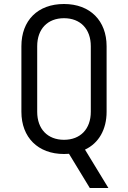

<svg xmlns="http://www.w3.org/2000/svg" viewBox="-20 -760 640 960"><path d="M429 180H522L405 -12C474 -44 513 -113 513 -201V-529C513 -656 431 -740 300 -740C169 -740 87 -658 87 -529V-201C87 -73 170 10 300 10C309 10 318 9 325 9ZM300 -61C218 -61 166 -115 166 -201V-529C166 -615 218 -669 300 -669C382 -669 434 -615 434 -529V-201C434 -115 382 -61 300 -61Z"/></svg>

Font: JetBrains Mono Light
Style: Regular
Weight: 336
Monospace: yes
Designer: Philipp Nurullin, Konstantin Bulenkov
Foundry: JetBrains
Version: Version 2.305